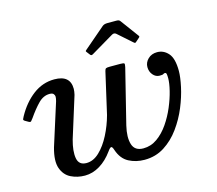

<svg xmlns="http://www.w3.org/2000/svg" viewBox="-112 -885 1166 1031"><g transform="rotate(-15 471.5 -369.5)"><path d="M2.5 -382.5Q39.5 -450 93.2 -490.8Q147 -531.5 212 -531.5Q300.5 -531.5 300.5 -455.5Q300.5 -450 299.2 -440.2Q298 -430.5 296 -423L224.5 -194Q207.5 -133 214.5 -92.8Q221.5 -52.5 264 -52.5Q302.5 -52.5 336 -84.5Q369.5 -116.5 395.5 -167Q421.5 -217.5 436.5 -273L489 -502.5Q491.5 -514.5 496.8 -517.2Q502 -520 517.5 -520H576.5Q596 -520 598.5 -516Q601 -512 597.5 -496L522 -192Q507 -129 519.5 -89.2Q532 -49.5 579.5 -49.5Q621.5 -49.5 656.8 -74.5Q692 -99.5 719.5 -139.5Q747 -179.5 766 -224.8Q785 -270 795 -311Q805 -352 805 -378.5Q805 -393 803.5 -401.8Q802 -410.5 795 -410.5Q789.5 -410.5 785.5 -407.2Q781.5 -404 765 -404Q743 -404 727.8 -422Q712.5 -440 712.5 -465.5Q712.5 -491 732.2 -510.2Q752 -529.5 783 -529.5Q819.5 -529.5 845 -500.5Q870.5 -471.5 870.5 -402.5Q870.5 -368 859.2 -315.8Q848 -263.5 824.8 -207Q801.5 -150.5 765.5 -100.8Q729.5 -51 680.8 -19.8Q632 11.5 570 11.5Q522 11.5 482.8 -9.2Q443.5 -30 426 -82Q420 -101 413.5 -101Q407 -101 394 -82.5Q362 -38 322 -13.8Q282 10.5 239 10.5Q197 10.5 161.5 -7Q126 -24.5 111.2 -66Q96.5 -107.5 116.5 -179L191.5 -415.5Q195.5 -430.5 195.5 -440Q195.5 -448 189.5 -455.2Q183.5 -462.5 167.5 -462.5Q133 -462.5 104.5 -433.5Q76 -404.5 46 -361Q38.5 -350.5 34 -346Q29.5 -341.5 19.5 -347.5L3 -357Q-6.5 -362.5 -4.5 -368.2Q-2.5 -374 2.5 -382.5ZM431 -611.5 419.5 -626.5Q414.5 -632.5 415.2 -634.5Q416 -636.5 422.5 -642L538 -741Q548 -749.5 566 -749.5H615.5Q625.5 -749.5 629.5 -747.5Q633.5 -745.5 637 -741L711 -640.5Q713.5 -636.5 713.2 -634.8Q713 -633 708.5 -629L691 -613.5Q684 -607.5 682 -608Q680 -608.5 675 -613L597.5 -681.5Q586.5 -691 572.5 -682L448.5 -608.5Q442 -604.5 438.2 -605.5Q434.5 -606.5 431 -611.5Z"/></g></svg>

Font: Besley* Medium
Style: Italic
Weight: 500
Italic angle: -13°
Designer: Owen Earl
Foundry: indestructible type*
Version: Version 3.000; ttfautohint (v1.8.3)